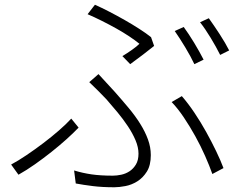

<svg xmlns="http://www.w3.org/2000/svg" viewBox="-20 -769 1040 811"><path d="M756 -655Q766 -641 777.5 -624Q789 -607 800 -588.5Q811 -570 821.5 -551.5Q832 -533 840 -517L801 -498Q794 -513 784 -531.5Q774 -550 762.5 -569Q751 -588 739.5 -606Q728 -624 718 -638ZM862 -692Q872 -678 884 -660.5Q896 -643 908 -624.5Q920 -606 930.5 -588Q941 -570 948 -556L910 -537Q893 -571 870 -609Q847 -647 825 -675ZM497 -532Q517 -544 537.5 -558.5Q558 -573 569 -584Q552 -598 526.5 -615Q501 -632 471.5 -648.5Q442 -665 410 -681Q378 -697 350 -709L381 -749Q408 -737 441 -720Q474 -703 506.5 -684.5Q539 -666 568.5 -647Q598 -628 618 -612L631 -575Q614 -561 585 -539Q556 -517 530 -498ZM293 -49Q329 -38 366.5 -32.5Q404 -27 457 -27Q473 -27 492 -31Q511 -35 527 -45.5Q543 -56 554 -74Q565 -92 565 -120Q565 -147 552.5 -176.5Q540 -206 520 -236Q500 -266 476 -295Q452 -324 430 -349Q415 -365 395.5 -384.5Q376 -404 357 -422L396 -456Q412 -439 429.5 -419.5Q447 -400 464 -382Q495 -347 523 -313.5Q551 -280 572 -246.5Q593 -213 605 -180Q617 -147 617 -114Q617 -71 600.5 -44.5Q584 -18 560 -3Q536 12 509.5 17Q483 22 463 22Q412 22 372 17Q332 12 300 6ZM877 -34Q865 -68 846.5 -110Q828 -152 805 -193.5Q782 -235 756.5 -273Q731 -311 705 -338L748 -363Q775 -332 801.5 -292.5Q828 -253 851 -211.5Q874 -170 893 -130.5Q912 -91 924 -59ZM312 -230Q290 -207 260.5 -180.5Q231 -154 197 -127Q163 -100 127.5 -75Q92 -50 58 -31L27 -74Q57 -90 92.5 -114Q128 -138 163 -164.5Q198 -191 229 -218Q260 -245 281 -268Z"/></svg>

Font: SpoqaHanSansJP-Light
Style: Regular
Weight: 300
Designer: [Source Han Sans]
Ryoko NISHIZUKA  (kana & ideographs); Paul D. Hunt (Latin, Greek & Cyrillic); Wenlong ZHANG  (bopomofo
Foundry: Spoqa (http://bi.spoqa.com)
Version: Version 1.002.20150607